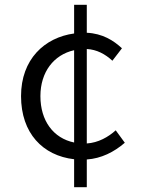

<svg xmlns="http://www.w3.org/2000/svg" viewBox="-20 -748 589 803"><path d="M290 35H343V-81C403 -85 457 -112 502 -151L464 -203C433 -175 391 -151 343 -148V-543C384 -541 420 -522 450 -494L490 -546C455 -579 408 -608 343 -611V-728H290V-608C166 -591 68 -500 68 -346C68 -191 159 -97 290 -82ZM290 -152C203 -170 149 -243 149 -346C149 -447 205 -519 290 -538Z"/></svg>

Font: Noto Sans KR DemiLight
Style: Regular
Weight: 350
Designer: Ryoko NISHIZUKA 西塚涼子 (kana, bopomofo & ideographs); Paul D. Hunt (Latin, Greek & Cyrillic); Sandoll Communications 산돌커뮤니
Foundry: Adobe
Version: Version 2.004;hotconv 1.0.118;makeotfexe 2.5.65603